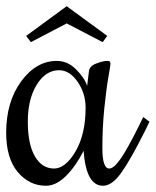

<svg xmlns="http://www.w3.org/2000/svg" viewBox="-32 -595 499 615"><path d="M295.9 -121.1Q295.9 -55.2 317.9 -55.2Q332.5 -55.2 354 -85.9Q375.5 -116.7 412.1 -189.9L426.8 -220.2L446.8 -205.1L432.1 -174.8Q385.7 -82.5 356.2 -41.3Q326.7 0 297.9 0Q243.7 0 235.8 -111.8Q210.4 -62 179 -31Q147.5 0 115.2 0Q62 0 24.9 -43.9Q-12.2 -87.9 -12.2 -169.9Q-12.2 -269 35.9 -334.5Q84 -399.9 149.9 -399.9Q184.6 -399.9 211.7 -372.8Q238.8 -345.7 247.1 -319.8L252.9 -367.2Q254.9 -383.3 276.4 -391.6Q297.9 -399.9 312 -399.9Q317.9 -399.9 319.8 -397.9Q321.8 -396 321.8 -390.1Q321.8 -385.3 315.2 -348.1Q308.6 -311 302.2 -248.8Q295.9 -186.5 295.9 -121.1ZM242.2 -250Q242.2 -295.9 216.6 -333Q190.9 -370.1 157.2 -370.1Q114.7 -370.1 85.9 -324Q57.1 -277.8 57.1 -205.1Q57.1 -133.3 79.8 -94.2Q102.5 -55.2 141.1 -55.2Q177.7 -55.2 210 -110.1Q242.2 -165 242.2 -250ZM51.8 -480 181.6 -575.2 311.5 -480 296.9 -460 181.6 -520 66.9 -460Z"/></svg>

Font: Rochester
Style: Regular
Weight: 400
Designer: Gillian Fisher
Foundry: Font Diner, Inc DBA Sideshow
Version: Version 1.005